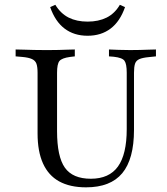

<svg xmlns="http://www.w3.org/2000/svg" viewBox="-20 -780 706 811"><path d="M138.7 -369.4V-472.6Q138.7 -497.6 133.9 -510.9Q129 -524.2 114.9 -530.6Q100.8 -537.1 74.2 -539.5L46 -541.9V-571Q60.5 -571 80.6 -570.2Q100.8 -569.4 124.2 -569Q147.6 -568.5 171 -568.5H179.8H186.3Q207.3 -568.5 227.4 -569Q247.6 -569.4 265.3 -570.2Q283.1 -571 296 -571V-541.9L275.8 -539.5Q241.1 -534.7 231 -522.2Q221 -509.7 221 -472.6V-369.4ZM343.5 11.3Q275.8 11.3 230.2 -13.7Q184.7 -38.7 161.7 -89.5Q138.7 -140.3 138.7 -216.1V-369.4H221V-226.6Q221 -118.5 254 -71.8Q287.1 -25 363.7 -25Q441.1 -25 478.2 -76.6Q515.3 -128.2 515.3 -234.7V-369.4H546V-231.5Q546 -108.1 496.4 -48.4Q446.8 11.3 343.5 11.3ZM515.3 -369.4V-472.6Q515.3 -509.7 506 -523Q496.8 -536.3 460.5 -540.3L440.3 -541.9V-571Q455.6 -570.2 480.6 -569.4Q505.6 -568.5 529.8 -568.5Q550 -568.5 570.2 -569Q590.3 -569.4 608.5 -570.2Q626.6 -571 638.7 -571V-541.9L608.1 -538.7Q582.3 -536.3 568.5 -530.2Q554.8 -524.2 550.4 -510.9Q546 -497.6 546 -472.6V-369.4ZM350 -629Q292.7 -629 252.8 -659.3Q212.9 -689.5 191.9 -750L213.7 -759.7Q236.3 -722.6 270.2 -705.6Q304 -688.7 350 -688.7Q396 -688.7 430.2 -705.6Q464.5 -722.6 486.3 -759.7L508.1 -750Q487.1 -689.5 447.2 -659.3Q407.3 -629 350 -629Z"/></svg>

Font: Playfair 5pt SemiExpanded Light
Style: Regular
Weight: 400
Version: Version 2.203